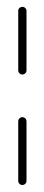

<svg xmlns="http://www.w3.org/2000/svg" viewBox="-20 -538 129 558"><path d="M44.8 -0.4Q40 -0.4 36.5 -3.9Q33 -7.4 33 -12.2V-185.2Q33 -190.4 36.5 -193.9Q40 -197.4 44.8 -197.4Q50 -197.4 53.5 -193.9Q57 -190.4 57 -185.2V-12.2Q57 -7.4 53.5 -3.9Q50 -0.4 44.8 -0.4ZM44.8 -321.5Q40 -321.5 36.5 -325Q33 -328.5 33 -333.3V-506.3Q33 -511.5 36.5 -514.8Q40 -518.1 44.8 -518.1Q50 -518.1 53.5 -514.6Q57 -511.1 57 -506.3V-333.3Q57 -328.5 53.5 -325Q50 -321.5 44.8 -321.5Z"/></svg>

Font: 26F Galaxy Sans Thin
Style: Regular
Weight: 100
Designer: C₂₉H₂₅N₃O₅
Version: Version 1.100